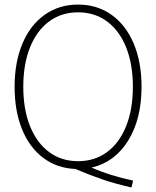

<svg xmlns="http://www.w3.org/2000/svg" viewBox="-20 -730 684 841"><path d="M381 4Q462 40 563 61L556 91Q488 76 430.5 56.5Q373 37 310 10Q230 7 169.5 -38.5Q109 -84 76.5 -164Q44 -244 44 -350Q44 -458 78.5 -539.5Q113 -621 176 -665.5Q239 -710 322 -710Q405 -710 468 -665.5Q531 -621 565.5 -539.5Q600 -458 600 -350Q600 -208 541 -113.5Q482 -19 381 4ZM322 -24Q395 -24 449 -64Q503 -104 532.5 -177.5Q562 -251 562 -350Q562 -449 532.5 -522.5Q503 -596 449 -636Q395 -676 322 -676Q249 -676 195 -636Q141 -596 111.5 -522.5Q82 -449 82 -350Q82 -251 111.5 -177.5Q141 -104 195 -64Q249 -24 322 -24Z"/></svg>

Font: Sarabun Thin
Style: Regular
Weight: 250
Designer: Suppakit Chalermlarp | Katatrad Co.,Ltd.
Foundry: Cadson Demak Co.,Ltd.
Version: Version 1.000; ttfautohint (v1.6)